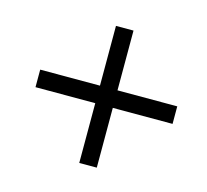

<svg xmlns="http://www.w3.org/2000/svg" viewBox="-85 -713 811 751"><g transform="rotate(15 320.0 -337.5)"><path d="M367 -60H296V-302H54V-373H296V-615H367V-373H609V-302H367Z"/></g></svg>

Font: Open Sauce Sans
Style: Italic
Weight: 400
Italic angle: -10°
Designer: Alfredo Marco Pradil
Foundry: Creative Sauce Fz LLC
Version: Version 1.477